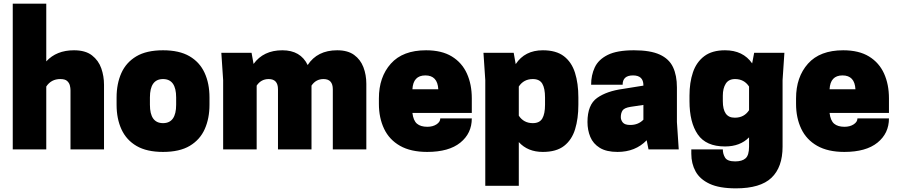

<svg xmlns="http://www.w3.org/2000/svg" viewBox="-20 -820 4925 1054"><path d="M551 0H367V-325Q367 -337 363.5 -351Q360 -365 348.5 -375.5Q337 -386 311 -386Q261 -386 234 -345V0H50V-800H234V-483Q290 -544 386 -544Q449 -544 485 -516Q521 -488 536 -445Q551 -402 551 -355Z M875 14Q786 14 730 -18.5Q674 -51 647 -109.5Q620 -168 620 -245V-285Q620 -360 646 -418.5Q672 -477 728 -510.5Q784 -544 875 -544Q964 -544 1020 -511.5Q1076 -479 1103 -420.5Q1130 -362 1130 -285V-245Q1130 -170 1104 -111.5Q1078 -53 1022 -19.5Q966 14 875 14ZM875 -144Q947 -144 947 -245V-285Q947 -386 875 -386Q803 -386 803 -285V-245Q803 -144 875 -144Z M1991 0H1807V-330Q1807 -386 1756 -386Q1714 -386 1690 -350V0H1506V-330Q1506 -386 1455 -386Q1413 -386 1389 -350V0H1205V-380L1195 -530H1361L1372 -469Q1426 -544 1530 -544Q1630 -544 1669 -463Q1722 -544 1831 -544Q1889 -544 1924 -518.5Q1959 -493 1975 -451Q1991 -409 1991 -360Z M2325 14Q2235 14 2176 -19.5Q2117 -53 2088.5 -113Q2060 -173 2060 -250V-280Q2060 -397 2125.5 -470.5Q2191 -544 2319 -544Q2405 -544 2460.5 -510Q2516 -476 2543 -416.5Q2570 -357 2570 -280V-200H2244Q2249 -158 2269 -141Q2289 -124 2326 -124Q2356 -124 2376.5 -137.5Q2397 -151 2397 -170H2570Q2570 -88 2507 -37Q2444 14 2325 14ZM2386 -330Q2382 -406 2315 -406Q2248 -406 2244 -330Z M2828 200H2644V-380L2634 -530H2800L2811 -468Q2861 -544 2960 -544Q3033 -544 3075.5 -511.5Q3118 -479 3136.5 -420.5Q3155 -362 3155 -285V-245Q3155 -169 3137 -110.5Q3119 -52 3076.5 -19Q3034 14 2960 14Q2877 14 2828 -40ZM2905 -144Q2942 -144 2957 -169.5Q2972 -195 2972 -245V-285Q2972 -335 2957 -360.5Q2942 -386 2905 -386Q2855 -386 2828 -345V-185Q2855 -144 2905 -144Z M3370 14Q3309 14 3272.5 -8.5Q3236 -31 3220.5 -68.5Q3205 -106 3205 -150Q3205 -245 3258 -282.5Q3311 -320 3400 -332L3512 -350V-352Q3512 -406 3455 -406Q3398 -406 3398 -355H3225Q3225 -407 3245 -450Q3265 -493 3316 -518.5Q3367 -544 3460 -544Q3550 -544 3601.5 -520.5Q3653 -497 3674.5 -451.5Q3696 -406 3696 -340V-150L3706 0H3540L3530 -50Q3468 14 3370 14ZM3440 -134Q3484 -134 3512 -163V-244Q3476 -239 3441.5 -233.5Q3407 -228 3397.5 -213.5Q3388 -199 3388 -177Q3388 -161 3399 -147.5Q3410 -134 3440 -134Z M4020 214Q3929 214 3875.5 189Q3822 164 3798.5 121Q3775 78 3775 24V0H3948Q3948 25 3960.5 45.5Q3973 66 4016 66Q4054 66 4073 49Q4092 32 4092 -15V-66Q4043 -16 3960 -16Q3856 -16 3810.5 -82Q3765 -148 3765 -265V-295Q3765 -367 3784 -423Q3803 -479 3846 -511.5Q3889 -544 3960 -544Q4059 -544 4109 -472L4120 -530H4286L4276 -380V-15Q4276 98 4215 156Q4154 214 4020 214ZM4015 -174Q4065 -174 4092 -215V-345Q4065 -386 4015 -386Q3980 -386 3964 -360.5Q3948 -335 3948 -295V-265Q3948 -174 4012 -174Z M4615 14Q4525 14 4466 -19.5Q4407 -53 4378.5 -113Q4350 -173 4350 -250V-280Q4350 -397 4415.5 -470.5Q4481 -544 4609 -544Q4695 -544 4750.5 -510Q4806 -476 4833 -416.5Q4860 -357 4860 -280V-200H4534Q4539 -158 4559 -141Q4579 -124 4616 -124Q4646 -124 4666.5 -137.5Q4687 -151 4687 -170H4860Q4860 -88 4797 -37Q4734 14 4615 14ZM4676 -330Q4672 -406 4605 -406Q4538 -406 4534 -330Z"/></svg>

Font: Tanohe Sans Black
Style: Regular
Weight: 900
Designer: Village Type and Design LLC & Cristiano Sobral
Foundry: Cooper Hewitt Smithsonian Design Museum
Version: Version 1.00;March 11, 2020;FontCreator 12.0.0.2522 64-bit; 